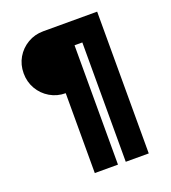

<svg xmlns="http://www.w3.org/2000/svg" viewBox="-139 -869 869 973"><g transform="rotate(-20 296.0 -382.5)"><path d="M205.1 -430.7Q159.2 -430.7 121.1 -453.1Q83 -475.6 61 -513.7Q39.1 -551.8 39.1 -597.7Q39.1 -644.5 61 -682.1Q83 -719.7 121.1 -742.2Q159.2 -764.6 205.1 -764.6H496.1V0H372.1V-643.6H330.1V0H205.1Z"/></g></svg>

Font: Josefin Sans CFJ
Style: Bold
Weight: 700
Designer: Santiago Orozco
Foundry: Typemade
Version: Version 2.001